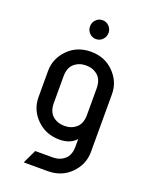

<svg xmlns="http://www.w3.org/2000/svg" viewBox="-172 -841 910 1144"><g transform="rotate(20 283.0 -268.5)"><path d="M170.9 -185.5Q170.9 -129.4 201.4 -103.3Q231.9 -77.1 275.9 -77.1Q319.8 -77.1 350.3 -103.3Q380.9 -129.4 380.9 -185.5V-351.6Q380.9 -407.7 350.3 -433.8Q319.8 -460 275.9 -460Q231.9 -460 201.4 -433.8Q170.9 -407.7 170.9 -351.6ZM73.2 -185.5V-351.6Q73.2 -432.1 133.8 -491.7Q190.4 -546.9 275.9 -546.9Q361.3 -546.9 418 -491.7Q478.5 -432.6 478.5 -351.6V14.6Q478.5 95.2 418 154.8Q361.3 210 275.9 210H125.5V205.1L164.6 123H275.9Q319.8 123 350.3 96.9Q380.9 70.8 380.9 14.6V-31.7Q343.8 9.8 275.9 9.8Q191.4 9.8 133.8 -45.4Q73.2 -104 73.2 -185.5ZM234.4 -645Q217.3 -662.6 217.3 -687.3Q217.3 -711.9 234.4 -729.5Q251.5 -747.1 275.9 -747.1Q300.3 -747.1 317.4 -729.5Q334.5 -711.9 334.5 -687.3Q334.5 -662.6 317.4 -645Q300.3 -627.4 275.9 -627.4Q251.5 -627.4 234.4 -645Z"/></g></svg>

Font: Nova Round
Style: Book
Weight: 400
Version: Version 2.000